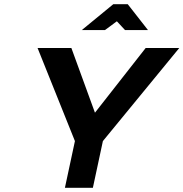

<svg xmlns="http://www.w3.org/2000/svg" viewBox="-20 -900 879 920"><path d="M160 -670 339 -224 291 0H425L473 -224L839 -670H678L435 -360L322 -670ZM372 -756H483L540 -798L579 -756H689L592 -880H523Z"/></svg>

Font: LT Wave Text Bold Italic
Style: Regular
Weight: 700
Designer: Daniel Lyons
Version: Version 2.5 (Glyphs App)